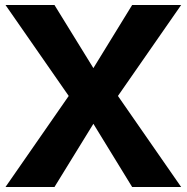

<svg xmlns="http://www.w3.org/2000/svg" viewBox="-20 -751 750 771"><path d="M255.9 -365.7 2 -731H198.7L355 -477.5L510.7 -731H707.5L453.6 -365.7L707.5 0H510.7L355 -253.9L198.7 0H2Z"/></svg>

Font: Glacial Indifference
Style: Bold
Weight: 700
Designer: Alfredo Marco Pradil
Foundry: Alfredo Marco Pradil
Version: Version 1.312